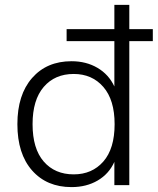

<svg xmlns="http://www.w3.org/2000/svg" viewBox="-20 -756 644 784"><path d="M272 8Q171 8 111 -60Q51 -128 51 -249Q51 -369 111 -437.5Q171 -506 272 -506Q332 -506 378 -479Q424 -452 447 -403V-588H252V-637H447V-736H508V-637H604V-588H508V0H447V-95Q425 -46 379 -19Q333 8 272 8ZM281 -44Q356 -44 402 -96.5Q448 -149 448 -249Q448 -348 402 -401Q356 -454 281 -454Q204 -454 158.5 -401Q113 -348 113 -249Q113 -149 158.5 -96.5Q204 -44 281 -44Z"/></svg>

Font: Winston Light
Style: Regular
Weight: 300
Designer: Original fonts by Vernon Adams / Changes by Cristiano Sobral
Foundry: Original fonts by Vernon Adams / Changes by Cristiano Sobral
Version: Version 2.503;July 17, 2020;FontCreator 13.0.0.2655 64-bit